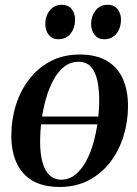

<svg xmlns="http://www.w3.org/2000/svg" viewBox="-20 -748 558 780"><path d="M380.5 -243H129L133.5 -274.5H385ZM303.5 -526.5Q369.5 -526.5 413 -501.5Q456.5 -476.5 478.2 -429.5Q500 -382.5 500 -317Q500 -254 481.8 -195Q463.5 -136 428 -89.5Q392.5 -43 340.8 -15.8Q289 11.5 222 11.5Q156 11.5 112.5 -13.8Q69 -39 47.5 -86Q26 -133 26 -197Q26 -261.5 44.5 -320.8Q63 -380 99 -426.5Q135 -473 186.5 -499.8Q238 -526.5 303.5 -526.5ZM298.5 -497Q266 -497 240.5 -476.8Q215 -456.5 196.8 -422.5Q178.5 -388.5 166.5 -346.2Q154.5 -304 148.8 -259Q143 -214 143 -172.5Q143 -122.5 152.8 -88Q162.5 -53.5 181.8 -35.8Q201 -18 228.5 -18Q260.5 -18 285.8 -38.2Q311 -58.5 329.5 -92.5Q348 -126.5 359.8 -168.8Q371.5 -211 377.2 -255.2Q383 -299.5 383 -340.5Q383 -385 375.5 -420.2Q368 -455.5 349.8 -476.2Q331.5 -497 298.5 -497ZM216.5 -588.5Q192.5 -588.5 178.2 -606.2Q164 -624 164 -651.5Q164 -682.5 182.2 -705.5Q200.5 -728.5 230.5 -728.5Q258.5 -728.5 271.8 -710.2Q285 -692 285 -669Q285 -634.5 266.8 -611.5Q248.5 -588.5 216.5 -588.5ZM403 -588.5Q379 -588.5 364.5 -606.2Q350 -624 350 -651.5Q350.5 -682.5 368.5 -705.5Q386.5 -728.5 416.5 -728.5Q444.5 -728.5 458 -710.2Q471.5 -692 471.5 -669Q471.5 -634.5 453.2 -611.5Q435 -588.5 403 -588.5Z"/></svg>

Font: Merriweather 120pt Medium
Style: Italic
Weight: 500
Italic angle: -7.8°
Version: Version 2.101